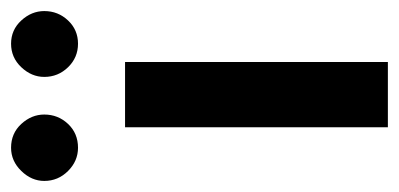

<svg xmlns="http://www.w3.org/2000/svg" viewBox="-230 -514 721 347"><g transform="rotate(-90 130.5 -340.5)"><path d="M74 0V-475H192V0ZM-23 -621Q-23 -644 -5 -662.5Q13 -681 37 -681Q63 -681 80 -662.5Q97 -644 97 -621Q97 -596 80 -578Q63 -560 37 -560Q13 -560 -5 -578Q-23 -596 -23 -621ZM165 -621Q165 -644 182.5 -662.5Q200 -681 225 -681Q250 -681 267 -662.5Q284 -644 284 -621Q284 -596 267 -578Q250 -560 225 -560Q200 -560 182.5 -578Q165 -596 165 -621Z"/></g></svg>

Font: Mukta Mahee SemiBold
Style: Regular
Weight: 600
Designer: Shuchita Grover, Noopur Datye, Girish Dalvi, Yashodeep Gholap
Foundry: Ek Type
Version: Version 2.538;PS 1.000;hotconv 16.6.51;makeotf.lib2.5.65220;